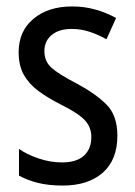

<svg xmlns="http://www.w3.org/2000/svg" viewBox="-20 -567 421 597"><path d="M345 -145Q345 -70 299.5 -30Q254 10 175 10Q131 10 97.5 1.5Q64 -7 39 -21V-104Q63 -87 99.5 -74.5Q136 -62 173 -62Q218 -62 241 -83Q264 -104 264 -141Q264 -172 243 -194Q222 -216 167 -243Q128 -263 99 -284.5Q70 -306 54 -334.5Q38 -363 38 -405Q38 -470 84 -508.5Q130 -547 204 -547Q242 -547 276 -537.5Q310 -528 341 -511L311 -445Q286 -459 259 -468Q232 -477 203 -477Q163 -477 140.5 -458Q118 -439 118 -408Q118 -376 140.5 -356Q163 -336 219 -307Q277 -276 311 -242Q345 -208 345 -145Z"/></svg>

Font: Noto Sans Tamil Condensed
Style: Regular
Weight: 400
Width: 3
Designer: Jelle Bosma - Monotype Design Team
Foundry: Monotype Imaging Inc.
Version: Version 2.004; ttfautohint (v1.8.4.7-5d5b)